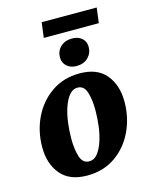

<svg xmlns="http://www.w3.org/2000/svg" viewBox="-109 -771 675 856"><g transform="rotate(-15 228.5 -343.5)"><path d="M187 13Q106 13 65.5 -35.5Q25 -84 25 -160Q25 -234 55 -296.5Q85 -359 140.5 -397.5Q196 -436 271 -436Q352 -436 392 -387.5Q432 -339 432 -263Q432 -189 402 -126Q372 -63 317 -25Q262 13 187 13ZM210 -46Q233 -45 249 -64Q265 -83 276 -114.5Q287 -146 292 -184Q297 -222 297 -261Q297 -307 286.5 -341.5Q276 -376 247 -377Q225 -378 208.5 -359Q192 -340 181 -308.5Q170 -277 165 -239Q160 -201 160 -162Q160 -117 170.5 -82Q181 -47 210 -46ZM158 -630 167 -700H421L412 -630ZM267 -471Q240 -471 222.5 -486.5Q205 -502 205 -527Q205 -556 225 -575.5Q245 -595 279 -595Q306 -595 323.5 -580Q341 -565 341 -540Q341 -511 321 -491Q301 -471 267 -471Z"/></g></svg>

Font: Yrsa
Style: Italic
Weight: 400
Italic angle: -7.10001°
Designer: Anna Giedrys (Yrsa+Rasa design), David Brezina (Yrsa art-direction, Rasa art-direction, design)
Foundry: Rosetta Type Foundry
Version: Version 2.004